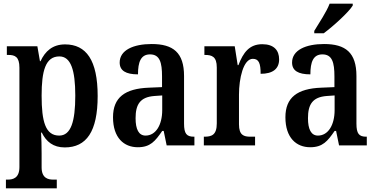

<svg xmlns="http://www.w3.org/2000/svg" viewBox="-20 -786 2034 1038"><path d="M12 232H287V185H267C240 185 205 177 205 119V43C205 3 204 -37 202 -69H206C230 -20 268 11 330 11C447 11 508 -74 508 -267C508 -461 446 -546 332 -546C264 -546 224 -509 199 -455H196L182 -536H17V-489H25C60 -489 85 -480 85 -420V117C85 177 50 185 22 185H12ZM300 -53C226 -53 205 -128 205 -269C205 -403 226 -481 301 -481C363 -481 387 -407 387 -269C387 -128 363 -53 300 -53Z M725 10C793 10 819 -23 857 -78H865L881 0H1031V-47H1028C989 -47 975 -63 975 -118V-375C975 -502 916 -548 800 -548C701 -548 627 -515 627 -448C627 -404 660 -384 726 -384C726 -450 741 -492 791 -492C844 -492 856 -448 856 -373V-315L785 -312C655 -307 591 -259 591 -152C591 -41 650 10 725 10ZM767 -53C730 -53 713 -87 713 -147C713 -222 738 -261 814 -267L857 -270V-191C857 -110 822 -53 767 -53Z M1082 0H1359V-47H1334C1298 -47 1272 -55 1272 -114V-275C1272 -360 1295 -468 1347 -468C1380 -468 1389 -442 1389 -387C1455 -387 1489 -414 1489 -465C1489 -514 1461 -547 1398 -547C1328 -547 1295 -502 1269 -434H1265L1249 -536H1085V-489H1088C1126 -489 1152 -480 1152 -421V-119C1152 -56 1124 -47 1085 -47H1082Z M1679 -619V-606H1730C1784 -646 1866 -721 1887 -756V-766H1762C1745 -721 1706 -664 1679 -619ZM1657 10C1725 10 1751 -23 1789 -78H1797L1813 0H1963V-47H1960C1921 -47 1907 -63 1907 -118V-375C1907 -502 1848 -548 1732 -548C1633 -548 1559 -515 1559 -448C1559 -404 1592 -384 1658 -384C1658 -450 1673 -492 1723 -492C1776 -492 1788 -448 1788 -373V-315L1717 -312C1587 -307 1523 -259 1523 -152C1523 -41 1582 10 1657 10ZM1699 -53C1662 -53 1645 -87 1645 -147C1645 -222 1670 -261 1746 -267L1789 -270V-191C1789 -110 1754 -53 1699 -53Z"/></svg>

Font: Noto Serif Devanagari Condensed SemiBold
Style: Regular
Weight: 600
Width: 3
Designer: Universal Thirst, Indian Type Foundry and the Monotype Design Team
Foundry: Monotype Imaging Inc.
Version: Version 2.004